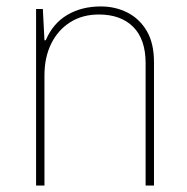

<svg xmlns="http://www.w3.org/2000/svg" viewBox="-20 -576 580 596"><path d="M92 0V-548H113L118 -451H122Q144 -503 188.5 -529.5Q233 -556 293 -556Q338 -556 375.5 -537Q413 -518 435.5 -480Q458 -442 458 -383V0H432V-380Q432 -454 393.5 -492.5Q355 -531 287 -531Q236 -531 198 -507Q160 -483 139 -440.5Q118 -398 118 -342V0Z"/></svg>

Font: Noto Sans Thai SemCond Thin
Style: Regular
Weight: 100
Width: 4
Designer: Monotype Design Team
Foundry: Monotype Imaging Inc.
Version: Version 2.002; ttfautohint (v1.8.4.7-5d5b)